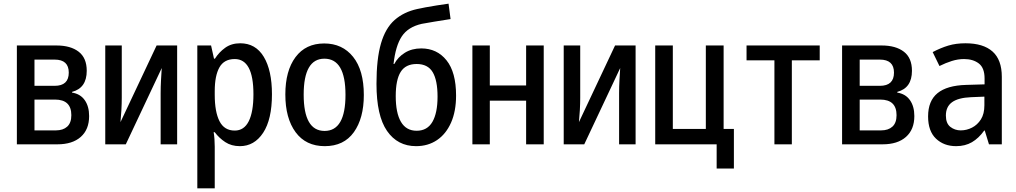

<svg xmlns="http://www.w3.org/2000/svg" viewBox="-20 -787 5540 1047"><path d="M72 0V-539H288Q365 -539 409 -505Q453 -471 453 -401Q453 -307 373 -286V-282Q418 -275 442 -241Q466 -207 466 -154Q466 -81 420.5 -40.5Q375 0 293 0ZM168 -319H278Q355 -319 355 -391Q355 -462 278 -462H168ZM168 -76H285Q324 -76 346.5 -96.5Q369 -117 369 -159Q369 -244 280 -244H168Z M554 0V-539H644V-254Q644 -223 642 -186.5Q640 -150 637 -121L834 -539H946V0H856V-279Q856 -313 858 -350Q860 -387 862 -416L666 0Z M1056 240V-539H1131L1147 -467H1152Q1174 -502 1208 -526.5Q1242 -551 1290 -551Q1374 -551 1418.5 -477Q1463 -403 1463 -273Q1463 -136 1415 -63Q1367 10 1288 10Q1242 10 1208.5 -12Q1175 -34 1151 -66H1145Q1148 -50 1149.5 -28.5Q1151 -7 1151 13V240ZM1260 -75Q1311 -75 1336.5 -126Q1362 -177 1362 -273Q1362 -465 1260 -465Q1202 -465 1176.5 -419.5Q1151 -374 1151 -290V-270Q1151 -177 1177 -126Q1203 -75 1260 -75Z M1751 10Q1648 10 1592 -66Q1536 -142 1536 -272Q1536 -401 1591.5 -475.5Q1647 -550 1748 -550Q1847 -550 1905.5 -477Q1964 -404 1964 -269Q1964 -142 1909.5 -66Q1855 10 1751 10ZM1750 -73Q1864 -73 1864 -270Q1864 -467 1749 -467Q1636 -467 1636 -271Q1636 -73 1750 -73Z M2249 10Q2148 10 2090.5 -73Q2033 -156 2033 -330Q2033 -466 2057.5 -550Q2082 -634 2132 -678Q2182 -722 2256 -738Q2272 -742 2300.5 -747Q2329 -752 2362 -757.5Q2395 -763 2426 -767L2437 -683Q2393 -676 2349 -669Q2305 -662 2280 -657Q2205 -640 2171 -588.5Q2137 -537 2126 -438H2130Q2150 -476 2188 -499.5Q2226 -523 2277 -523Q2363 -523 2415 -458Q2467 -393 2467 -266Q2467 -180 2439.5 -118Q2412 -56 2363 -23Q2314 10 2249 10ZM2252 -74Q2310 -74 2338 -122.5Q2366 -171 2366 -260Q2366 -349 2339.5 -393.5Q2313 -438 2252 -438Q2192 -438 2165 -395Q2138 -352 2138 -263Q2138 -171 2166.5 -122.5Q2195 -74 2252 -74Z M2556 0V-539H2651V-321H2849V-539H2945V0H2849V-238H2651V0Z M3054 0V-539H3144V-254Q3144 -223 3142 -186.5Q3140 -150 3137 -121L3334 -539H3446V0H3356V-279Q3356 -313 3358 -350Q3360 -387 3362 -416L3166 0Z M3553 0V-539H3649V-84H3829V-539H3926V-84H3982V132H3888V0H3882Z M4203 0V-458H4051V-539H4450V-458H4298V0Z M4572 0V-539H4788Q4865 -539 4909 -505Q4953 -471 4953 -401Q4953 -307 4873 -286V-282Q4918 -275 4942 -241Q4966 -207 4966 -154Q4966 -81 4920.5 -40.5Q4875 0 4793 0ZM4668 -319H4778Q4855 -319 4855 -391Q4855 -462 4778 -462H4668ZM4668 -76H4785Q4824 -76 4846.5 -96.5Q4869 -117 4869 -159Q4869 -244 4780 -244H4668Z M5194 10Q5127 10 5084 -31Q5041 -72 5041 -152Q5041 -237 5092.5 -279Q5144 -321 5248 -324L5349 -327V-359Q5349 -417 5317.5 -441Q5286 -465 5237 -465Q5204 -465 5170.5 -454.5Q5137 -444 5103 -427L5066 -503Q5110 -526 5151.5 -538.5Q5193 -551 5245 -551Q5342 -551 5392.5 -506Q5443 -461 5443 -368V0H5373L5350 -75H5347Q5317 -33 5280 -11.5Q5243 10 5194 10ZM5219 -76Q5251 -76 5280.5 -91Q5310 -106 5329 -136Q5348 -166 5348 -213V-260L5275 -257Q5205 -254 5171.5 -229.5Q5138 -205 5138 -157Q5138 -114 5162.5 -95Q5187 -76 5219 -76Z"/></svg>

Font: Noto Sans Mono ExtraCondensed Medium
Style: Regular
Weight: 500
Width: 2
Designer: Monotype Design Team
Foundry: Monotype Imaging Inc.
Version: Version 2.014